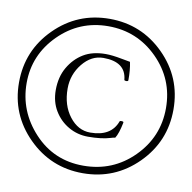

<svg xmlns="http://www.w3.org/2000/svg" viewBox="-79 -796 863 862"><g transform="rotate(10 352.5 -365.0)"><path d="M169.4 -359.9Q169.4 -419.9 195.1 -464.1Q220.7 -508.3 261.7 -533.2Q302.7 -558.1 362.8 -558.1Q392.6 -558.1 435.1 -549.8L440.9 -548.8Q474.6 -542.5 475.6 -542.5Q483.4 -506.3 482.9 -459Q481.9 -454.6 473.6 -454.6Q465.8 -454.6 464.8 -458.5Q457.5 -539.1 355.5 -539.1Q300.8 -539.1 260.7 -489.5Q220.7 -439.9 220.7 -376Q220.7 -299.8 259.8 -249.3Q298.8 -198.7 354.5 -198.7Q449.7 -198.7 476.1 -271Q477.1 -273.9 483.6 -273.9Q490.2 -273.9 492.7 -272Q493.7 -271 493.7 -268.1Q483.4 -216.8 469.7 -195.8Q460.9 -194.8 449.2 -190.9Q409.7 -178.7 348.1 -178.7Q300.3 -178.7 259.5 -201.9Q218.8 -225.1 194.1 -265.9Q169.4 -306.6 169.4 -359.9ZM705.1 -365.2Q705.1 -219.2 602.1 -116.2Q499 -13.2 353 -13.2Q207 -13.2 104 -116.2Q1 -219.2 1 -365.2Q1 -511.2 104 -614Q207 -716.8 353 -716.8Q499 -716.8 602.1 -614Q705.1 -511.2 705.1 -365.2ZM670.9 -365.2Q670.9 -497.1 577.9 -590.1Q484.9 -683.1 353 -683.1Q221.2 -683.1 128.2 -590.1Q35.2 -497.1 35.2 -368.7Q35.2 -240.2 125 -143.6Q214.8 -46.9 349.4 -46.9Q483.9 -46.9 577.4 -140.4Q670.9 -233.9 670.9 -365.2Z"/></g></svg>

Font: Junicode
Style: Regular
Weight: 400
Designer: Peter S. Baker
Foundry: Briery Creek Software
Version: Version 0.7.2